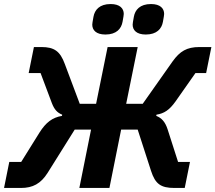

<svg xmlns="http://www.w3.org/2000/svg" viewBox="-26 -931 1067 951"><path d="M496 -760C551 -760 575 -789 581 -823C585 -847 587 -855 587 -862C587 -889 568 -911 522 -911C467 -911 443 -882 437 -848C433 -824 431 -816 431 -809C431 -782 450 -760 496 -760ZM696 -760C751 -760 775 -789 781 -823C785 -847 787 -855 787 -862C787 -889 768 -911 722 -911C667 -911 643 -882 637 -848C633 -824 631 -816 631 -809C631 -782 650 -760 696 -760ZM-6 0H78C136 0 176 -21 210 -75L344 -289H425L367 0H516L574 -289H656L722 -85C743 -20 770 0 838 0H889L915 -129H856L804 -291C792 -328 774 -347 748 -357L749 -363C787 -369 813 -386 843 -428L942 -569H995L1021 -698H962C899 -698 865 -677 829 -627L681 -417H599L656 -698H507L450 -417H369L295 -614C272 -677 243 -698 179 -698H142L116 -569H175L231 -420C243 -389 257 -373 282 -363L281 -357C233 -349 201 -324 170 -275L79 -129H20Z"/></svg>

Font: LVC Sans
Style: Bold Italic
Weight: 700
Italic angle: -11.31°
Designer: Mike Abbink, Paul van der Laan, Pieter van Rosmalen
Foundry: Bold Monday
Version: Version 3.0